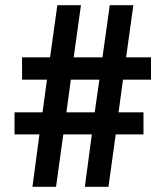

<svg xmlns="http://www.w3.org/2000/svg" viewBox="-20 -720 638 740"><path d="M105 0 132 -202H36V-287H144L161 -413H65V-499H173L201 -700H292L264 -499H375L403 -700H494L466 -499H562V-413H454L437 -287H533V-202H426L398 0H307L334 -202H224L196 0ZM236 -287H345L363 -413H253Z"/></svg>

Font: Zen Kaku Gothic New
Style: Bold
Weight: 700
Designer: Yoshimichi Ohira
Foundry: Positype
Version: Version 1.002